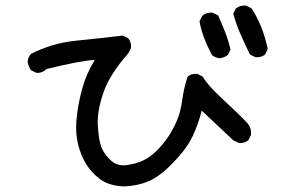

<svg xmlns="http://www.w3.org/2000/svg" viewBox="-20 -663 1040 695"><path d="M430.7 11.7Q397.5 11.7 368.2 0Q338.9 -11.7 310.5 -43.9Q282.2 -76.2 267.1 -124.5Q252 -172.9 256.8 -228.5Q261.7 -284.2 276.9 -339.8Q292 -395.5 323.2 -446.3Q266.6 -442.4 148.4 -413.1Q132.8 -397.5 111.3 -399.4L91.8 -409.2Q82 -422.9 80.1 -440.4Q82 -456.1 91.8 -467.8Q168 -506.8 254.4 -515.6Q340.8 -524.4 424.8 -534.2L444.3 -524.4Q456.1 -510.7 454.1 -489.3L444.3 -469.7Q377.9 -395.5 354.5 -328.1Q331.1 -260.7 334 -210Q336.9 -159.2 345.7 -133.8Q354.5 -108.4 378.9 -84.5Q403.3 -60.5 438.5 -65.4Q473.6 -70.3 499 -82.5Q524.4 -94.7 546.9 -117.2Q569.3 -139.6 586.9 -165Q604.5 -190.4 619.1 -223.6Q633.8 -256.8 639.6 -300.8Q645.5 -344.7 659.2 -385.7Q672.9 -397.5 694.3 -395.5L713.9 -385.7Q729.5 -356.4 786.6 -303.7Q843.8 -251 875 -217.8Q890.6 -200.2 888.7 -174.8L878.9 -155.3Q865.2 -143.6 843.8 -145.5L824.2 -155.3L710 -262.7Q698.2 -213.9 676.8 -168.9Q655.3 -124 606.4 -73.7Q557.6 -23.4 517.6 -6.8Q477.5 9.8 430.7 11.7ZM775.4 -452.1Q758.8 -454.1 747.1 -463.9Q731.4 -493.2 719.7 -523.4Q708 -553.7 702.1 -585.9L711.9 -605.5Q727.5 -619.1 749 -617.2L769.5 -607.4Q783.2 -577.1 794.9 -546.9Q806.6 -516.6 814.5 -483.4L804.7 -463.9Q791 -454.1 775.4 -452.1ZM904.3 -456.1 884.8 -465.8Q867.2 -501 851.6 -537.1Q835.9 -573.2 824.2 -613.3L834 -632.8Q849.6 -644.5 871.1 -642.6L890.6 -632.8Q912.1 -599.6 926.8 -562Q941.4 -524.4 949.2 -485.4L939.5 -465.8Q925.8 -454.1 904.3 -456.1Z"/></svg>

Font: NaikaiFont
Style: Regular
Weight: 400
Version: Version 1.67